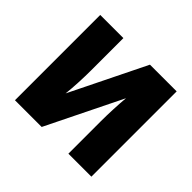

<svg xmlns="http://www.w3.org/2000/svg" viewBox="-133 -711 874 874"><g transform="rotate(45 303.5 -274.5)"><path d="M206 -549H57V0H229L408 -364Q405 -331 403 -288.5Q401 -246 401 -208V0H549V-549H377L198 -185Q202 -220 204 -263Q206 -306 206 -342Z"/></g></svg>

Font: Noto Sans Display SemiCondensed Extra
Style: Regular
Weight: 800
Width: 4
Designer: Monotype Design Team
Foundry: Monotype Imaging Inc.
Version: Version 1.900